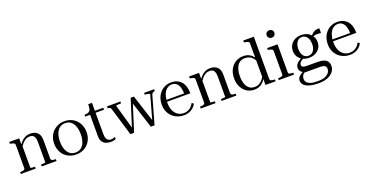

<svg xmlns="http://www.w3.org/2000/svg" viewBox="-30 -1715 5657 2919"><g transform="rotate(-20 2798.0 -255.5)"><path d="M33 0V-30H34Q56 -30 73.5 -33Q91 -36 101.5 -44Q112 -52 112 -66V-441Q112 -456 104.5 -464Q97 -472 82 -477Q67 -482 44 -486L33 -488V-518H194V-413L201 -404V-40Q201 -37 211.5 -35Q222 -33 238.5 -31.5Q255 -30 273 -30V0ZM610 0H371V-30Q385 -30 402 -31Q419 -32 431 -34.5Q443 -37 443 -40V-367Q443 -412 433 -439.5Q423 -467 403 -479Q383 -491 353 -491Q317 -491 287.5 -475Q258 -459 232.5 -428.5Q207 -398 182 -355L166 -379Q194 -426 224 -459Q254 -492 291 -510Q328 -528 377 -528Q425 -528 460 -510Q495 -492 513.5 -456.5Q532 -421 532 -367V-66Q532 -52 542 -44Q552 -36 569.5 -33Q587 -30 609 -30H610Z M1190 -258Q1190 -179 1156 -118.5Q1122 -58 1063 -24Q1004 10 928 10Q853 10 793.5 -24Q734 -58 700 -118.5Q666 -179 666 -258Q666 -317 685.5 -366.5Q705 -416 740.5 -452Q776 -488 823.5 -508Q871 -528 928 -528Q985 -528 1032.5 -508.5Q1080 -489 1115.5 -452.5Q1151 -416 1170.5 -366.5Q1190 -317 1190 -258ZM760 -258Q760 -189 779 -135.5Q798 -82 835.5 -52Q873 -22 928 -22Q984 -22 1021 -52Q1058 -82 1077 -135Q1096 -188 1096 -258Q1096 -328 1077 -382Q1058 -436 1021 -466Q984 -496 928 -496Q873 -496 835.5 -465.5Q798 -435 779 -381.5Q760 -328 760 -258Z M1250 -486V-515H1253Q1285 -515 1306.5 -522.5Q1328 -530 1340 -546.5Q1352 -563 1354 -591L1387 -518H1555V-486ZM1419 -141Q1419 -98 1429.5 -72.5Q1440 -47 1459 -36Q1478 -25 1502 -25Q1528 -25 1546.5 -32Q1565 -39 1570 -40V-7Q1561 -2 1547.5 2Q1534 6 1519 8Q1504 10 1487 10Q1443 10 1407 -5Q1371 -20 1350.5 -53.5Q1330 -87 1330 -142V-522L1348 -525L1359 -647H1419Z M2008 -451H1990L2136 0H2196L2321 -441Q2326 -458 2334.5 -468.5Q2343 -479 2354 -483.5Q2365 -488 2377 -488H2378V-518H2216V-488H2218Q2234 -488 2252 -485.5Q2270 -483 2283 -478.5Q2296 -474 2296 -467L2181 -55H2200L2051 -518H1998L1851 -54H1870L1749 -478Q1749 -482 1762.5 -484Q1776 -486 1795 -487Q1814 -488 1830 -488H1832V-518H1614V-488H1615Q1626 -488 1636.5 -485Q1647 -482 1656 -474.5Q1665 -467 1669 -452L1805 0H1865Z M2496 -254Q2496 -198 2509.5 -155Q2523 -112 2547.5 -82.5Q2572 -53 2605 -37.5Q2638 -22 2678 -22Q2719 -22 2750 -36Q2781 -50 2804 -74Q2827 -98 2843 -128L2870 -105Q2852 -69 2822 -43Q2792 -17 2754 -3.5Q2716 10 2671 10Q2599 10 2538.5 -22.5Q2478 -55 2442 -115Q2406 -175 2406 -256Q2406 -337 2439 -398.5Q2472 -460 2528.5 -494Q2585 -528 2655 -528Q2706 -528 2746.5 -511Q2787 -494 2815.5 -461.5Q2844 -429 2859 -381.5Q2874 -334 2874 -272H2469L2468 -302H2813L2785 -291Q2784 -341 2776 -379Q2768 -417 2751.5 -443Q2735 -469 2711 -482.5Q2687 -496 2655 -496Q2620 -496 2590.5 -479.5Q2561 -463 2540 -431.5Q2519 -400 2507.5 -355Q2496 -310 2496 -254Z M2943 0V-30H2944Q2966 -30 2983.5 -33Q3001 -36 3011.5 -44Q3022 -52 3022 -66V-441Q3022 -456 3014.5 -464Q3007 -472 2992 -477Q2977 -482 2954 -486L2943 -488V-518H3104V-413L3111 -404V-40Q3111 -37 3121.5 -35Q3132 -33 3148.5 -31.5Q3165 -30 3183 -30V0ZM3520 0H3281V-30Q3295 -30 3312 -31Q3329 -32 3341 -34.5Q3353 -37 3353 -40V-367Q3353 -412 3343 -439.5Q3333 -467 3313 -479Q3293 -491 3263 -491Q3227 -491 3197.5 -475Q3168 -459 3142.5 -428.5Q3117 -398 3092 -355L3076 -379Q3104 -426 3134 -459Q3164 -492 3201 -510Q3238 -528 3287 -528Q3335 -528 3370 -510Q3405 -492 3423.5 -456.5Q3442 -421 3442 -367V-66Q3442 -52 3452 -44Q3462 -36 3479.5 -33Q3497 -30 3519 -30H3520Z M4075 -66Q4075 -44 4097 -37Q4119 -30 4152 -30H4155V0H3991V-120L3986 -112V-673Q3986 -688 3978.5 -696Q3971 -704 3955 -709Q3939 -714 3915 -718L3904 -720V-750H4075ZM3820 -528Q3871 -528 3909 -510.5Q3947 -493 3979 -454.5Q4011 -416 4041 -354L4017 -342Q3994 -394 3967 -427Q3940 -460 3906.5 -475.5Q3873 -491 3832 -491Q3792 -491 3761.5 -474.5Q3731 -458 3711 -427Q3691 -396 3680.5 -352.5Q3670 -309 3670 -255Q3670 -203 3680 -161Q3690 -119 3709.5 -89Q3729 -59 3758 -43Q3787 -27 3824 -27Q3871 -27 3905 -46.5Q3939 -66 3966 -102Q3993 -138 4016 -189L4037 -177Q4007 -114 3975 -72.5Q3943 -31 3903.5 -10.5Q3864 10 3809 10Q3743 10 3690.5 -23Q3638 -56 3607 -116Q3576 -176 3576 -255Q3576 -336 3607 -397.5Q3638 -459 3693.5 -493.5Q3749 -528 3820 -528Z M4328 -642Q4302 -642 4284 -658.5Q4266 -675 4266 -703Q4266 -731 4284 -747Q4302 -763 4328 -763Q4354 -763 4371.5 -747Q4389 -731 4389 -703Q4389 -675 4371.5 -658.5Q4354 -642 4328 -642ZM4374 -518V-66Q4374 -44 4395.5 -37Q4417 -30 4450 -30H4452V0H4206V-30H4208Q4241 -30 4263 -37Q4285 -44 4285 -66V-441Q4285 -463 4268 -471.5Q4251 -480 4217 -486L4206 -488V-518Z M5054 -455Q5011 -459 4982.5 -458Q4954 -457 4936 -448Q4918 -439 4905 -419L4892 -434Q4907 -460 4924 -479Q4941 -498 4961 -510Q4981 -522 5004 -527Q5027 -532 5054 -530ZM4758 -161Q4701 -161 4655.5 -183.5Q4610 -206 4584 -247Q4558 -288 4558 -343Q4558 -398 4584 -439.5Q4610 -481 4655.5 -504.5Q4701 -528 4758 -528Q4816 -528 4861 -504.5Q4906 -481 4932.5 -439.5Q4959 -398 4959 -343Q4959 -288 4932.5 -247Q4906 -206 4861 -183.5Q4816 -161 4758 -161ZM4758 -193Q4791 -193 4816.5 -210.5Q4842 -228 4856.5 -261.5Q4871 -295 4871 -343Q4871 -391 4856.5 -425Q4842 -459 4817 -477.5Q4792 -496 4758 -496Q4725 -496 4700 -477.5Q4675 -459 4660.5 -425Q4646 -391 4646 -343Q4646 -295 4660.5 -261.5Q4675 -228 4700 -210.5Q4725 -193 4758 -193ZM4744 252Q4677 252 4621.5 237Q4566 222 4533 192Q4500 162 4500 117Q4500 91 4513.5 69.5Q4527 48 4554.5 29Q4582 10 4622 -8L4637 10Q4610 22 4594.5 39Q4579 56 4572.5 75.5Q4566 95 4566 116Q4566 145 4585 168Q4604 191 4643.5 204.5Q4683 218 4745 218H4774Q4830 218 4872 202Q4914 186 4938 157.5Q4962 129 4962 93Q4962 60 4940 43Q4918 26 4856 26H4597L4603 17Q4579 4 4564.5 -10.5Q4550 -25 4544 -41.5Q4538 -58 4538 -74Q4538 -100 4550 -121.5Q4562 -143 4585 -162Q4608 -181 4642 -198L4668 -183Q4647 -171 4631.5 -159Q4616 -147 4607 -133.5Q4598 -120 4598 -101Q4598 -78 4619.5 -68Q4641 -58 4681 -58H4857Q4914 -58 4953 -44.5Q4992 -31 5012 -3Q5032 25 5032 68Q5032 125 4996.5 166.5Q4961 208 4903 230Q4845 252 4775 252Z M5182 -254Q5182 -198 5195.5 -155Q5209 -112 5233.5 -82.5Q5258 -53 5291 -37.5Q5324 -22 5364 -22Q5405 -22 5436 -36Q5467 -50 5490 -74Q5513 -98 5529 -128L5556 -105Q5538 -69 5508 -43Q5478 -17 5440 -3.5Q5402 10 5357 10Q5285 10 5224.5 -22.5Q5164 -55 5128 -115Q5092 -175 5092 -256Q5092 -337 5125 -398.5Q5158 -460 5214.5 -494Q5271 -528 5341 -528Q5392 -528 5432.5 -511Q5473 -494 5501.5 -461.5Q5530 -429 5545 -381.5Q5560 -334 5560 -272H5155L5154 -302H5499L5471 -291Q5470 -341 5462 -379Q5454 -417 5437.5 -443Q5421 -469 5397 -482.5Q5373 -496 5341 -496Q5306 -496 5276.5 -479.5Q5247 -463 5226 -431.5Q5205 -400 5193.5 -355Q5182 -310 5182 -254Z"/></g></svg>

Font: Roboto Serif 144pt
Style: Regular
Weight: 400
Version: Version 1.008